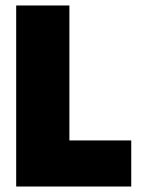

<svg xmlns="http://www.w3.org/2000/svg" viewBox="-20 -680 552 700"><path d="M39 -660H233V-168H458.5V0H39Z"/></svg>

Font: League Spartan Thin Black
Style: Regular
Weight: 900
Version: Version 2.002